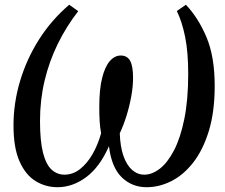

<svg xmlns="http://www.w3.org/2000/svg" viewBox="-20 -770 940 801"><path d="M219.9 11Q170.3 11 128.6 -14.4Q86.9 -39.9 61.6 -96.6Q36.3 -153.3 36.3 -247Q36.3 -340.5 63.9 -432.5Q91.4 -524.5 143.3 -606.1Q195.3 -687.6 268.8 -750.2L306.3 -723.4Q256.3 -659.1 220.6 -586Q184.9 -513 165.9 -432.7Q146.9 -352.4 146.9 -265.6Q146.9 -181.3 159.6 -132.2Q172.4 -83.1 195.4 -62.2Q218.4 -41.3 249 -41.3Q284.3 -41.3 314 -64.7Q343.8 -88.2 366.2 -127.3Q388.6 -166.4 401.8 -214Q397.2 -239.3 395.7 -264.5Q394.2 -289.8 394.2 -324.3Q394.2 -397.4 406.1 -444.8Q417.9 -492.1 438.2 -515.3Q458.5 -538.4 483.6 -538.4Q510.3 -538.4 522.7 -516.8Q535.1 -495.3 535.1 -444.4Q535.1 -409.4 527.6 -368Q520.1 -326.7 507.6 -286.5Q495 -246.3 479.7 -214Q481.5 -158.2 494.9 -119.8Q508.4 -81.3 530.9 -61.3Q553.4 -41.3 582.2 -41.3Q614.4 -41.3 646.8 -66.3Q679.2 -91.3 706.1 -143Q732.9 -194.7 749 -274Q765.2 -353.4 765.2 -462Q765.2 -552.9 752.3 -616.3Q739.5 -679.7 717.7 -724.1L755.5 -750.2Q807.4 -695.7 841.6 -614.5Q875.7 -533.2 875.7 -411.9Q875.7 -303.8 851.4 -224.1Q827 -144.5 786.3 -92.2Q745.5 -40 695 -14.5Q644.5 11 591.6 11Q530.2 11 487.6 -30.6Q445 -72.3 434.6 -160.1Q396.4 -73.3 339.8 -31.2Q283.2 11 219.9 11Z"/></svg>

Font: Merriweather Light
Style: Italic
Weight: 300
Italic angle: -7.8°
Designer: Eben Sorkin
Foundry: Eben Sorkin
Version: Version 2.101